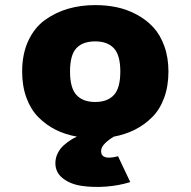

<svg xmlns="http://www.w3.org/2000/svg" viewBox="-20 -532 750 754"><path d="M491.5 183Q447 197 396.5 200.8Q346 204.5 301.2 198Q256.5 191.5 227 168.5Q197.5 145.5 197.5 109Q197.5 88 206.8 69.5Q216 51 230.8 38.2Q245.5 25.5 257.5 17.8Q269.5 10 282 4.5Q236.5 -3.5 199 -22.2Q161.5 -41 131.2 -71.2Q101 -101.5 84 -147.5Q67 -193.5 67 -251Q67 -320 91.2 -372Q115.5 -424 157 -453.8Q198.5 -483.5 248 -497.8Q297.5 -512 354 -512Q398.5 -512 438.8 -503.5Q479 -495 516.5 -475Q554 -455 581.5 -425.5Q609 -396 625.2 -351.2Q641.5 -306.5 641.5 -251Q641.5 -193.5 624.5 -147.5Q607.5 -101.5 577.2 -71.5Q547 -41.5 509.8 -22.8Q472.5 -4 427.5 4.5Q409.5 14.5 393.2 30Q377 45.5 377 61.5Q377 98 440 82.5Q442.5 81.5 443.5 81.5ZM354 -131.5Q402 -131.5 427.2 -158.8Q452.5 -186 452.5 -251Q452.5 -315.5 427.2 -342.5Q402 -369.5 354 -369.5Q305 -369.5 280 -342.8Q255 -316 255 -251Q255 -186.5 280.2 -159Q305.5 -131.5 354 -131.5Z"/></svg>

Font: League Mono ExtraBold
Style: Regular
Weight: 800
Width: 6
Designer: Tyler Finck
Foundry: The League of Moveable Type / Tyler Finck
Version: Version 2.210